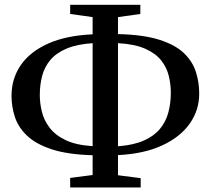

<svg xmlns="http://www.w3.org/2000/svg" viewBox="-20 -784 906 825"><path d="M281.5 21.5V-19.5L378 -32V-117Q270.5 -120 202.2 -142.5Q134 -165 96.2 -201Q58.5 -237 44 -281.2Q29.5 -325.5 29.5 -372Q29.5 -446 69 -503.8Q108.5 -561.5 186.2 -596.5Q264 -631.5 378 -636.5V-710.5L281.5 -724V-763.5H583V-724L487 -710.5V-637.5Q596.5 -635 665.2 -613Q734 -591 771 -555Q808 -519 822 -474.2Q836 -429.5 836 -382Q836 -310.5 795.2 -252.8Q754.5 -195 676.5 -159Q598.5 -123 487 -117.5V-31L584.5 -18.5V21.5ZM378 -156V-598.5Q310.5 -594 266.2 -575.2Q222 -556.5 196.8 -526.8Q171.5 -497 161.2 -458.2Q151 -419.5 151 -375.5Q151 -341 159.8 -304.5Q168.5 -268 192.8 -235.8Q217 -203.5 261.8 -182Q306.5 -160.5 378 -156ZM487 -155.5Q554 -160.5 598 -180Q642 -199.5 667.5 -230.5Q693 -261.5 703.5 -301.2Q714 -341 714 -385.5Q714 -422 705.2 -458Q696.5 -494 672.8 -524.2Q649 -554.5 604.2 -574.5Q559.5 -594.5 487 -598.5Z"/></svg>

Font: Merriweather 60pt Medium
Style: Regular
Weight: 500
Version: Version 2.100